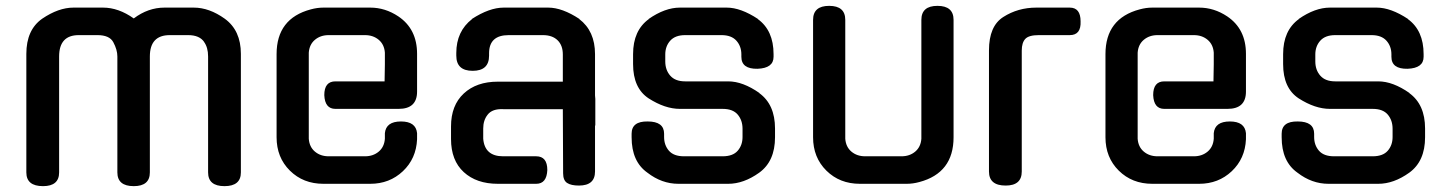

<svg xmlns="http://www.w3.org/2000/svg" viewBox="-20 -628 4948 656"><path d="M127 8Q70 8 70 -39V-444Q70 -526 124 -564Q180 -602 231 -602H332Q385 -602 437 -565Q486 -602 542 -602H642Q695 -602 748 -564Q803 -524 803 -444V-39Q803 8 747 8Q691 8 691 -39V-435Q691 -466 677 -485L678 -484Q662 -508 623 -508H560Q492 -508 492 -435V-39Q492 8 437 8Q381 8 381 -39V-435Q381 -458 367 -484Q354 -508 313 -508H249Q182 -508 182 -435V-39Q182 8 127 8Z M925 -443Q925 -565 1042 -596Q1064 -602 1085 -602H1245Q1296 -602 1341 -572Q1405 -529 1405 -444V-315Q1405 -256 1342 -256H1126Q1090 -256 1088 -303Q1088 -350 1126 -350H1294L1295 -408V-448Q1293 -476 1274 -492Q1255 -508 1227 -508H1103Q1075 -508 1056 -492Q1037 -476 1035 -448V-154Q1037 -126 1056 -110Q1075 -94 1103 -94H1227Q1255 -94 1274 -110Q1293 -126 1295 -154V-173Q1299 -213 1350 -213Q1401 -213 1405 -173V-152Q1402 -86 1356.5 -43Q1311 0 1245 0H1085Q1016 0 970.5 -45Q925 -90 925 -159Z M1521 -153V-196Q1521 -268 1564.5 -308.5Q1608 -349 1681 -349H1903V-442Q1903 -473 1885 -490.5Q1867 -508 1835 -508H1718Q1651 -508 1651 -446V-438Q1651 -386 1595 -386Q1539 -386 1539 -438V-447Q1539 -521 1593 -563H1592Q1652 -602 1701 -602H1853Q1901 -602 1960 -563H1959Q2013 -522 2013 -443V-302L2014 -290V-199H2013V-42Q2013 6 1958 6Q1931 6 1917.5 -3Q1904 -12 1904 -36L1903 -255H1700Q1662 -257 1646 -236Q1631 -217 1631 -189V-154Q1636 -94 1699 -94H1812Q1850 -94 1850 -47Q1848 0 1812 0H1681Q1608 0 1564.5 -40Q1521 -80 1521 -153Z M2138 -159V-171Q2138 -214 2193 -213Q2249 -213 2249 -171V-160Q2249 -132 2265.5 -113Q2282 -94 2317 -94H2449Q2484 -94 2500.5 -113Q2517 -132 2517 -160V-188Q2517 -217 2500.5 -236.5Q2484 -256 2449 -256H2303Q2252 -256 2196 -292Q2143 -327 2143 -409V-443Q2143 -524 2197 -563H2196Q2252 -602 2303 -602H2463Q2511 -602 2570 -563H2569Q2623 -524 2623 -443V-434Q2623 -395 2568 -393Q2513 -392 2513 -434V-442Q2513 -470 2496 -489Q2479 -508 2445 -508H2321Q2287 -508 2270 -489Q2253 -470 2253 -442V-418Q2253 -389 2270 -369.5Q2287 -350 2321 -350H2468Q2518 -350 2575 -310H2574Q2628 -271 2628 -189V-159Q2628 -77 2574 -38Q2521 0 2468 0H2298Q2241 0 2192 -38Q2138 -76 2138 -159Z M2758 -159V-560Q2758 -608 2813 -608Q2868 -608 2868 -560V-154Q2870 -126 2889 -110Q2908 -94 2936 -94H3060Q3088 -94 3107 -110Q3126 -126 3128 -154V-560Q3128 -608 3183 -608Q3238 -608 3238 -560V-159Q3238 -37 3121 -6Q3099 0 3078 0H2918Q2849 0 2803.5 -45Q2758 -90 2758 -159Z M3359 -42V-456Q3359 -539 3408 -570Q3458 -602 3521 -602H3635Q3672 -602 3672 -555Q3674 -508 3635 -508H3529Q3495 -508 3483 -495Q3471 -482 3471 -455V-42Q3471 6 3416 6Q3359 6 3359 -42Z M3757 -443Q3757 -565 3874 -596Q3896 -602 3917 -602H4077Q4128 -602 4173 -572Q4237 -529 4237 -444V-315Q4237 -256 4174 -256H3958Q3922 -256 3920 -303Q3920 -350 3958 -350H4126L4127 -408V-448Q4125 -476 4106 -492Q4087 -508 4059 -508H3935Q3907 -508 3888 -492Q3869 -476 3867 -448V-154Q3869 -126 3888 -110Q3907 -94 3935 -94H4059Q4087 -94 4106 -110Q4125 -126 4127 -154V-173Q4131 -213 4182 -213Q4233 -213 4237 -173V-152Q4234 -86 4188.5 -43Q4143 0 4077 0H3917Q3848 0 3802.5 -45Q3757 -90 3757 -159Z M4359 -159V-171Q4359 -214 4414 -213Q4470 -213 4470 -171V-160Q4470 -132 4486.5 -113Q4503 -94 4538 -94H4670Q4705 -94 4721.5 -113Q4738 -132 4738 -160V-188Q4738 -217 4721.5 -236.5Q4705 -256 4670 -256H4524Q4473 -256 4417 -292Q4364 -327 4364 -409V-443Q4364 -524 4418 -563H4417Q4473 -602 4524 -602H4684Q4732 -602 4791 -563H4790Q4844 -524 4844 -443V-434Q4844 -395 4789 -393Q4734 -392 4734 -434V-442Q4734 -470 4717 -489Q4700 -508 4666 -508H4542Q4508 -508 4491 -489Q4474 -470 4474 -442V-418Q4474 -389 4491 -369.5Q4508 -350 4542 -350H4689Q4739 -350 4796 -310H4795Q4849 -271 4849 -189V-159Q4849 -77 4795 -38Q4742 0 4689 0H4519Q4462 0 4413 -38Q4359 -76 4359 -159Z"/></svg>

Font: Gugi Cyrillic
Style: Regular
Weight: 400
Foundry: TAE System & Typefaces Co.
Version: Version 3.10 September 15, 2020